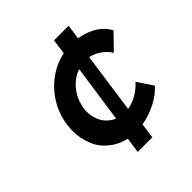

<svg xmlns="http://www.w3.org/2000/svg" viewBox="-189 -839 976 976"><g transform="rotate(-45 299.0 -351.0)"><path d="M248 0 260 -83Q219 -92 186 -114Q132 -150 110.5 -202.5Q89 -255 89 -306Q89 -328 92 -352Q103 -430 146.5 -492Q190 -554 254 -590Q293 -612 337 -621L348 -702H453L442 -623Q483 -616 519 -599Q573 -572 598 -524L518 -442Q506 -463 485.5 -480Q465 -497 441 -507Q428 -512 414 -515L368 -189Q382 -191 396 -196Q421 -204 445.5 -220Q470 -236 492 -260L548 -177Q509 -133 445 -106Q405 -88 364 -82L353 0ZM335 -508Q320 -503 307 -496Q269 -474 243.5 -436.5Q218 -399 211 -352Q209 -339 209 -327Q209 -295 222.5 -263Q236 -231 268 -209Q279 -202 290 -197Z"/></g></svg>

Font: Lexend Med
Style: Italic
Weight: 500
Italic angle: -8.13011°
Designer: Bonnie Shaver-Troup, Thomas Jockin
Foundry: Lexend
Version: Version 1.007